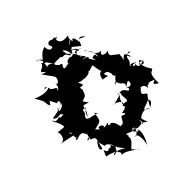

<svg xmlns="http://www.w3.org/2000/svg" viewBox="-394 -1312 1672 1672"><g transform="rotate(-45 441.5 -476.5)"><path d="M252 -413C294 -493 255 -471 309 -468C271 -448 266 -405 257 -395C331 -475 260 -519 358 -479C332 -520 299 -547 349 -551C349 -551 317 -567 350 -577C329 -618 361 -564 298 -572C352 -602 275 -599 298 -548C291 -550 281 -596 301 -516C374 -546 373 -531 390 -578C415 -613 366 -635 417 -622C461 -624 375 -684 445 -661C414 -690 409 -644 490 -661C476 -641 524 -673 442 -668C474 -641 563 -653 547 -689C555 -664 536 -666 607 -687C615 -690 611 -608 643 -570C638 -624 583 -589 585 -535C669 -529 636 -500 626 -564C690 -562 651 -522 694 -510C727 -580 696 -547 675 -622C697 -513 639 -494 709 -476C693 -514 646 -429 630 -424C645 -478 662 -402 670 -403C657 -403 730 -382 671 -334C742 -391 746 -378 724 -327C758 -367 734 -330 726 -333C697 -314 667 -363 692 -318C654 -280 682 -378 575 -345C605 -368 618 -341 605 -330C611 -227 615 -256 553 -261C570 -297 564 -313 599 -337C576 -336 489 -301 498 -319C593 -285 564 -254 542 -251C581 -227 514 -209 487 -213C497 -225 538 -162 489 -192C452 -207 481 -159 401 -118C444 -126 441 -148 404 -137C412 -123 398 -195 378 -208C339 -242 383 -192 337 -221C369 -268 327 -215 289 -237C316 -224 306 -274 263 -267C250 -228 280 -238 229 -274C313 -299 316 -277 327 -386C358 -320 367 -369 255 -381C297 -387 206 -372 260 -432L281 -463ZM47 -413C87 -414 31 -325 81 -347C78 -343 27 -334 59 -323C131 -350 132 -333 152 -292C140 -251 126 -244 115 -258C193 -282 152 -316 139 -241C206 -223 174 -199 157 -114C143 -103 112 -129 181 -201C163 -216 195 -149 212 -217C152 -179 178 -163 189 -111C176 -115 225 -132 240 -59C249 -112 212 -64 304 27C176 -52 166 25 226 -8C119 -66 116 -3 155 -95C184 -30 178 -89 227 -73C187 -85 199 -44 235 -89C255 -18 275 -36 243 -38C207 27 262 -5 240 53C249 37 277 43 393 125C344 105 331 50 326 74C364 33 400 22 392 -31C416 -22 393 -18 393 -55C425 -52 456 -11 483 -52C485 17 419 22 432 10C476 7 469 125 448 151C490 90 511 15 492 -19C510 -2 460 4 486 10C456 -42 440 -6 465 -57C471 -38 486 -25 509 -21C532 -30 573 -6 556 -75C585 -3 540 -9 561 -27C617 4 606 34 582 -58C595 -74 653 -114 702 -68C598 -107 700 -104 742 -135C765 -88 708 -86 701 -61C757 -186 796 -164 750 -193C726 -211 743 -227 771 -255C838 -244 794 -166 825 -225C854 -215 819 -252 903 -216C874 -201 851 -199 908 -168C904 -304 937 -275 956 -298C904 -371 906 -422 929 -431C969 -380 922 -435 902 -401C931 -376 939 -376 953 -409C867 -362 871 -438 896 -443C860 -396 821 -460 902 -435C807 -491 871 -424 836 -456C890 -493 839 -530 913 -549C968 -505 827 -588 904 -499C876 -590 866 -552 831 -527C853 -569 831 -601 853 -584C779 -635 831 -602 781 -638C766 -677 820 -694 798 -683C732 -666 711 -704 756 -725C683 -711 680 -827 641 -826C697 -793 711 -730 692 -680C721 -671 731 -708 716 -683C670 -714 720 -755 654 -733C663 -687 670 -685 627 -750C617 -745 667 -771 588 -779C588 -793 659 -751 593 -819C568 -854 610 -820 593 -807C557 -904 589 -879 645 -865C639 -856 602 -893 578 -850C554 -903 545 -850 522 -876C431 -872 506 -807 443 -847C492 -783 455 -884 478 -850C430 -834 392 -830 428 -874C431 -904 405 -892 329 -852C379 -904 352 -908 283 -907C328 -859 308 -815 309 -864C322 -806 270 -763 269 -810C275 -745 223 -736 239 -746C275 -782 197 -774 201 -815C179 -854 183 -845 165 -833C238 -834 180 -778 45 -839C119 -725 70 -758 102 -698C134 -743 119 -741 160 -666C141 -668 210 -704 170 -630C176 -694 213 -614 123 -609C125 -688 108 -607 160 -632C118 -627 135 -616 37 -604C76 -551 115 -612 126 -561C89 -550 154 -622 104 -589C149 -560 67 -548 89 -575C30 -556 25 -577 25 -594C4 -584 51 -556 58 -484C24 -470 -13 -516 -30 -441C-8 -516 5 -502 -16 -470C-10 -490 -1 -387 -73 -400L74 -368ZM355 -875C334 -901 358 -812 344 -819C366 -876 386 -886 415 -884C364 -934 361 -938 467 -934C473 -914 449 -932 537 -916C519 -928 528 -873 513 -963C536 -950 547 -928 549 -879C552 -946 643 -881 611 -858C583 -946 545 -879 569 -877C493 -926 535 -911 510 -942L474 -973L534 -883L594 -927L660 -874L686 -934L745 -906C717 -938 697 -955 672 -909C673 -951 647 -1006 639 -950C636 -1005 599 -975 639 -993C575 -935 579 -949 617 -981C667 -970 596 -946 641 -1022C572 -1007 529 -1037 548 -1084C582 -1074 554 -1076 547 -1073C549 -1121 549 -1072 497 -1103C462 -1107 536 -1098 484 -1101C439 -1078 495 -1053 467 -1041C468 -1042 426 -1029 427 -1095C357 -1081 336 -1009 311 -999C390 -966 348 -1031 286 -1070C323 -1038 280 -1037 305 -1058C348 -997 323 -1007 387 -931C379 -944 320 -989 315 -931C348 -1033 280 -1014 307 -1006C272 -962 257 -987 252 -955C247 -966 319 -907 239 -946C277 -884 301 -866 306 -845L354 -815L358 -863Z"/></g></svg>

Font: Hussar Lance
Style: Regular
Weight: 700
Foundry: Cannot Into Space Fonts, PlusOne Fonts
Version: Version 2.27